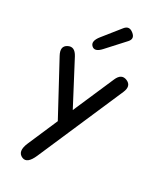

<svg xmlns="http://www.w3.org/2000/svg" viewBox="-265 -888 1049 1255"><g transform="rotate(30 260.0 -260.5)"><path d="M345.7 -790Q382.3 -761.2 352.5 -728.5L236.8 -601.6Q194.3 -554.7 166.5 -582Q140.1 -607.9 180.2 -657.7L281.7 -784.7Q309.6 -819.3 345.7 -790ZM468.8 -502.4Q515.6 -482.4 490.7 -424.8L211.9 218.3Q178.2 296.4 135.3 278.8Q84 257.8 117.7 180.2L214.8 -44.4L11.7 -420.4Q-19.5 -478 23.4 -501Q68.8 -525.4 99.6 -467.3L263.2 -156.2L397 -464.4Q421.9 -522 468.8 -502.4Z"/></g></svg>

Font: Comic Relief
Style: Regular
Weight: 400
Designer: Jeff Davis
Foundry: Loudifier
Version: Version 1.0